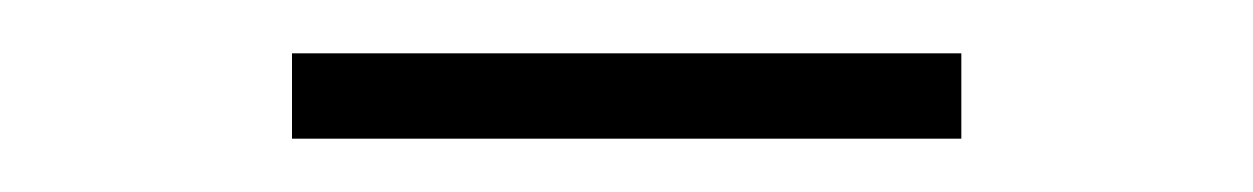

<svg xmlns="http://www.w3.org/2000/svg" viewBox="-20 -316 470 72"><path d="M89.5 -264V-296H340.5V-264Z"/></svg>

Font: Encode Sans Semi Expanded Thin
Style: Regular
Weight: 250
Width: 6
Designer: Multiple Designers
Foundry: Impallari Type
Version: Version 2.000